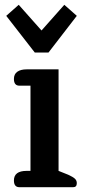

<svg xmlns="http://www.w3.org/2000/svg" viewBox="-20 -780 353 800"><path d="M6 -714 58 -760 153 -653 248 -760 300 -714 182 -561H125ZM38 -28Q38 -68 91 -68H107V-423H61Q38 -423 38 -451Q38 -471 52 -481Q66 -491 91 -491H224V-68L264 -52Q284 -43 292 -35.5Q300 -28 300 -17Q300 0 285 0H61Q38 0 38 -28Z"/></svg>

Font: Maitree Semibold
Style: Regular
Weight: 600
Designer: CadsonDemak Team
Foundry: CadsonDemak
Version: Version 1.000